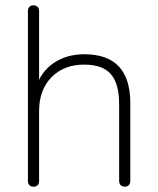

<svg xmlns="http://www.w3.org/2000/svg" viewBox="-20 -696 593 722"><path d="M85 -16V-654Q85 -664 90.5 -670Q96 -676 106 -676Q116 -676 121.5 -670Q127 -664 127 -654V-366H115Q134 -427 182.5 -459.5Q231 -492 297 -492Q384 -492 427 -446Q470 -400 470 -308V-16Q470 -6 464.5 0Q459 6 449 6Q439 6 433.5 0Q428 -6 428 -16V-304Q428 -381 397 -417Q366 -453 297 -453Q220 -453 173.5 -405.5Q127 -358 127 -278V-16Q127 -5 121.5 0.5Q116 6 106 6Q96 6 90.5 0Q85 -6 85 -16Z"/></svg>

Font: SN Pro Thin
Style: Regular
Weight: 200
Designer: Tobias Whetton
Foundry: Supernotes
Version: Version 1.003;Glyphs 3.3 (3324)